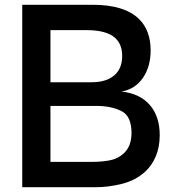

<svg xmlns="http://www.w3.org/2000/svg" viewBox="-20 -783 734 803"><path d="M73 0V-763H368Q500 -763 561 -704Q610 -656 610 -572Q610 -504 577.5 -457Q545 -410 488 -400Q565 -392 606.5 -344Q648 -296 648 -218Q648 -168 631.5 -129Q615 -90 586 -64Q546 -28 489.5 -14Q433 0 380 0ZM363 -439Q424 -439 457.5 -467.5Q491 -496 491 -549Q491 -597 462 -624Q426 -657 342 -657H191V-439ZM366 -106Q406 -106 439.5 -112.5Q473 -119 497 -141Q530 -171 530 -227Q530 -298 487 -319Q444 -340 384 -340H191V-106Z"/></svg>

Font: Open Sauce One Medium
Style: Regular
Weight: 500
Designer: Alfredo Marco Pradil
Foundry: Creative Sauce Fz LLC
Version: Version 1.477